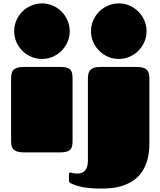

<svg xmlns="http://www.w3.org/2000/svg" viewBox="-20 -892 939 1124"><path d="M44.9 -432.1Q44.9 -448.7 47.9 -461.7Q50.8 -474.6 59.1 -482.9Q67.4 -491.2 82 -495.6Q96.7 -500 120.1 -500H334Q356.4 -500 370.4 -495.8Q384.3 -491.7 392.1 -483.4Q399.9 -475.1 402.3 -462.4Q404.8 -449.7 404.8 -432.1V-66.9Q404.8 -50.3 402.3 -37.8Q399.9 -25.4 392.1 -16.8Q384.3 -8.3 370.4 -4.2Q356.4 0 334 0H120.1Q96.7 0 82 -4.4Q67.4 -8.8 59.1 -17.1Q50.8 -25.4 47.9 -38.1Q44.9 -50.8 44.9 -67.9ZM63 -709Q63 -742.7 75.9 -772.5Q88.9 -802.2 110.8 -824.2Q132.8 -846.2 162.6 -859.1Q192.4 -872.1 226.1 -872.1Q259.3 -872.1 288.8 -859.1Q318.4 -846.2 340.3 -824.2Q362.3 -802.2 375.2 -772.5Q388.2 -742.7 388.2 -709Q388.2 -675.8 375.2 -646.2Q362.3 -616.7 340.3 -594.7Q318.4 -572.8 288.8 -559.8Q259.3 -546.9 226.1 -546.9Q192.4 -546.9 162.6 -559.8Q132.8 -572.8 110.8 -594.7Q88.9 -616.7 75.9 -646.2Q63 -675.8 63 -709ZM512.7 -709Q512.7 -742.7 525.6 -772.5Q538.6 -802.2 560.5 -824.2Q582.5 -846.2 612.3 -859.1Q642.1 -872.1 675.8 -872.1Q709 -872.1 738.5 -859.1Q768.1 -846.2 790 -824.2Q812 -802.2 825 -772.5Q837.9 -742.7 837.9 -709Q837.9 -675.8 825 -646.2Q812 -616.7 790 -594.7Q768.1 -572.8 738.5 -559.8Q709 -546.9 675.8 -546.9Q642.1 -546.9 612.3 -559.8Q582.5 -572.8 560.5 -594.7Q538.6 -616.7 525.6 -646.2Q512.7 -675.8 512.7 -709ZM383.8 127.9Q383.8 121.6 385.7 119.9Q387.7 118.2 390.6 118.2Q393.6 118.2 396.7 119.1Q399.9 120.1 404.5 121.1Q409.2 122.1 416 123Q422.9 124 433.6 124Q494.6 124 494.6 48.3V-432.1Q494.6 -443.4 496.3 -455.3Q498 -467.3 505.1 -477.3Q512.2 -487.3 526.4 -493.7Q540.5 -500 565.9 -500H779.3Q802.7 -500 817.4 -495.6Q832 -491.2 840.3 -482.7Q848.6 -474.1 851.6 -461.4Q854.5 -448.7 854.5 -431.6V-53.2Q854.5 5.4 841.6 48.1Q828.6 90.8 806.9 120.1Q785.2 149.4 756.6 167.5Q728 185.5 696.8 195.6Q665.5 205.6 633.3 208.7Q601.1 211.9 572.3 211.9Q507.8 211.9 464.4 203.4Q420.9 194.8 392.6 179.7Q390.1 178.7 387 175.5Q383.8 172.4 383.8 164.1Z"/></svg>

Font: Fascinate
Style: Regular
Weight: 900
Designer: Astigmatic (AOETI)
Foundry: Astigmatic (AOETI)
Version: Version 1.000